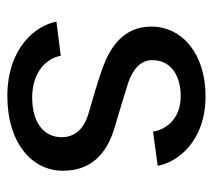

<svg xmlns="http://www.w3.org/2000/svg" viewBox="-48 -508 572 515"><g transform="rotate(90 237.5 -250.0)"><path d="M37.5 -115.8C47.5 -61.7 106.7 15.8 237.5 15.8C361.7 15.8 437.5 -49.2 437.5 -133.3C437.5 -220 377.5 -255 322.5 -271.7C291.7 -280.8 237.5 -296.7 201.7 -308.3C175 -317.5 140.8 -335.8 140.8 -373.3C140.8 -420 178.3 -449.2 237.5 -449.2C296.7 -449.2 326.7 -411.7 332.5 -375L424.2 -387.5C415 -440 359.2 -515.8 237.5 -515.8C124.2 -515.8 50.8 -453.3 50.8 -370C50.8 -291.7 113.3 -257.5 160.8 -240C197.5 -226.7 250 -211.7 287.5 -200.8C311.7 -193.3 347.5 -175 347.5 -130C347.5 -82.5 309.2 -50.8 240.8 -50.8C171.7 -50.8 135 -90.8 129.2 -127.5Z"/></g></svg>

Font: Boon Medium
Style: Regular
Weight: 500
Designer: Sungsit Sawaiwan
Foundry: FontUni
Version: Version 2.0